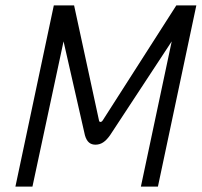

<svg xmlns="http://www.w3.org/2000/svg" viewBox="-20 -690 746 710"><path d="M179 -670 37 0H100L215 -537L294 -190C301 -165 314 -155 333 -155C354 -155 370 -166 387 -190L615 -537L501 0H564L706 -670H632L360 -245C355 -237 347 -237 346 -245L254 -670Z"/></svg>

Font: LT Wave Mono Light
Style: Italic
Weight: 300
Designer: Daniel Lyons
Version: Version 2.5 (Glyphs App)